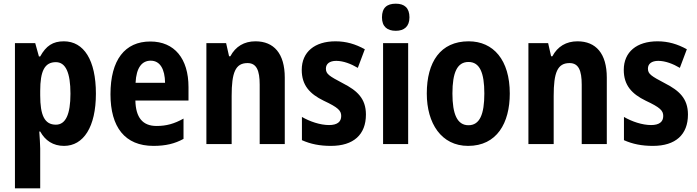

<svg xmlns="http://www.w3.org/2000/svg" viewBox="-20 -781 3781 1041"><path d="M326 -557C267 -557 230 -533 198 -475H191L171 -547H61V240H198V24C198 0 195 -32 193 -68H198C225 -19 268 10 327 10C433 10 500 -93 500 -273C500 -455 435 -557 326 -557ZM283 -444C336 -444 362 -387 362 -273C362 -161 336 -105 283 -105C221 -105 198 -157 198 -264V-288C198 -396 222 -444 283 -444Z M795 -556C657 -556 579 -456 579 -270C579 -92 657 10 812 10C878 10 928 -2 975 -28V-138C925 -110 882 -98 829 -98C753 -98 716 -144 714 -236H1002V-309C1002 -463 926 -556 795 -556ZM797 -452C848 -452 874 -406 875 -332H715C719 -415 750 -452 797 -452Z M1365 -557C1304 -557 1257 -529 1229 -476H1222L1206 -547H1099V0H1236V-261C1236 -387 1256 -439 1322 -439C1371 -439 1388 -399 1388 -322V0H1524V-360C1524 -491 1465 -557 1365 -557Z M1964 -160C1964 -247 1916 -290 1840 -329C1764 -369 1747 -380 1747 -409C1747 -435 1767 -451 1803 -451C1841 -451 1883 -435 1920 -413L1958 -514C1907 -542 1857 -557 1799 -557C1687 -557 1616 -500 1616 -402C1616 -319 1659 -272 1735 -235C1814 -198 1830 -181 1830 -152C1830 -120 1808 -103 1764 -103C1716 -103 1660 -122 1617 -147V-21C1664 0 1714 10 1774 10C1897 10 1964 -51 1964 -160Z M2126 -761C2078 -761 2051 -739 2051 -687C2051 -637 2079 -614 2126 -614C2171 -614 2200 -637 2200 -687C2200 -738 2173 -761 2126 -761ZM2193 -547H2057V0H2193Z M2744 -274C2744 -456 2655 -557 2521 -557C2368 -557 2294 -445 2294 -274C2294 -112 2373 10 2518 10C2674 10 2744 -114 2744 -274ZM2433 -274C2433 -388 2459 -445 2520 -445C2581 -445 2606 -387 2606 -274C2606 -161 2581 -102 2520 -102C2459 -102 2433 -162 2433 -274Z M3111 -557C3050 -557 3003 -529 2975 -476H2968L2952 -547H2845V0H2982V-261C2982 -387 3002 -439 3068 -439C3117 -439 3134 -399 3134 -322V0H3270V-360C3270 -491 3211 -557 3111 -557Z M3710 -160C3710 -247 3662 -290 3586 -329C3510 -369 3493 -380 3493 -409C3493 -435 3513 -451 3549 -451C3587 -451 3629 -435 3666 -413L3704 -514C3653 -542 3603 -557 3545 -557C3433 -557 3362 -500 3362 -402C3362 -319 3405 -272 3481 -235C3560 -198 3576 -181 3576 -152C3576 -120 3554 -103 3510 -103C3462 -103 3406 -122 3363 -147V-21C3410 0 3460 10 3520 10C3643 10 3710 -51 3710 -160Z"/></svg>

Font: Noto Sans Lao Looped Condensed
Style: Bold
Weight: 700
Width: 3
Designer: Mark Frömberg, Ben Mitchell
Foundry: The Fontpad Ltd
Version: Version 1.002